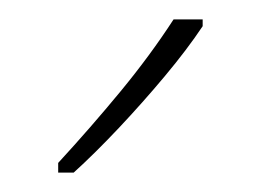

<svg xmlns="http://www.w3.org/2000/svg" viewBox="-20 -784 269 198"><path d="M189 -757Q173 -733 150 -705.5Q127 -678 102.5 -652Q78 -626 56 -606H40V-616Q74 -653 104.5 -690Q135 -727 159 -764H189Z"/></svg>

Font: Noto Sans Tamil Condensed Thin
Style: Regular
Weight: 100
Width: 3
Designer: Jelle Bosma - Monotype Design Team
Foundry: Monotype Imaging Inc.
Version: Version 2.004; ttfautohint (v1.8.4.7-5d5b)